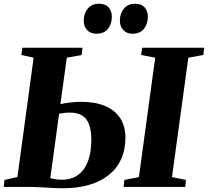

<svg xmlns="http://www.w3.org/2000/svg" viewBox="-26 -998 1110 1025"><path d="M310.5 7Q284.5 7 253.5 5.2Q222.5 3.5 192.2 1.8Q162 0 137.5 0H-6L-2 -37.5L67 -53L153.5 -690L88 -704.5L93 -743H414.5L410 -704L330.5 -690L242.5 -47Q256 -43.5 271.8 -41Q287.5 -38.5 303.5 -38.5Q354.5 -38.5 389.8 -63.5Q425 -88.5 443.2 -136Q461.5 -183.5 461.5 -250.5Q461.5 -300.5 449.8 -333Q438 -365.5 412.8 -381.2Q387.5 -397 347 -397Q330.5 -397 312.5 -394.5Q294.5 -392 281 -389.5L285.5 -439Q298 -443 318.2 -446.5Q338.5 -450 362.2 -452.2Q386 -454.5 409 -454.5Q481.5 -454.5 534.2 -432.5Q587 -410.5 615.2 -367.8Q643.5 -325 643.5 -262Q643.5 -199 621 -149Q598.5 -99 555.2 -64.2Q512 -29.5 450.2 -11.2Q388.5 7 310.5 7ZM634 0 638 -37.5 715.5 -52.5 802.5 -690 727.5 -704.5 733 -743H1064L1059.5 -704.5L979.5 -690L892 -52.5L966.5 -37.5L963 0ZM488 -818Q457 -818 438.8 -838Q420.5 -858 421 -888.5Q421.5 -927.5 443.2 -952.8Q465 -978 502 -978Q537.5 -978 554.5 -957.8Q571.5 -937.5 571 -908Q571 -870 550.2 -844Q529.5 -818 488 -818ZM680.5 -818Q650 -818 631.8 -838Q613.5 -858 614 -888.5Q614.5 -927.5 636.2 -952.8Q658 -978 694.5 -978Q729.5 -978 746.8 -957.8Q764 -937.5 763.5 -908Q763 -870 742.5 -844Q722 -818 680.5 -818Z"/></svg>

Font: Merriweather 72pt Black
Style: Italic
Weight: 900
Italic angle: -7.8°
Version: Version 2.101